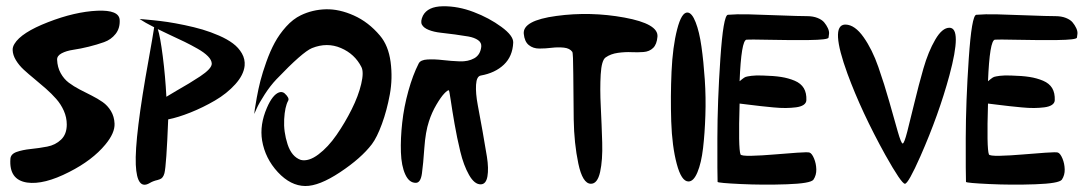

<svg xmlns="http://www.w3.org/2000/svg" viewBox="-20 -606 3529 622"><path d="M367.7 -541.5Q365.7 -574.2 295.4 -571.3Q222.2 -567.9 135.7 -534.2Q48.8 -500.5 26.9 -463.9Q20.5 -453.6 21 -443.8Q21.5 -427.7 31.5 -411.1Q41.5 -394.5 57.1 -380.1Q72.8 -365.7 91.3 -350.6Q109.9 -335.4 128.4 -319.1Q147 -302.7 162.1 -285.6Q177.2 -268.6 186.8 -247.1Q196.3 -225.6 196.3 -202.6Q196.3 -171.4 178 -153.8Q159.7 -136.2 133.1 -131.1Q106.4 -126 79.8 -123.3Q53.2 -120.6 33.9 -113.8Q14.6 -106.9 13.7 -91.3Q8.8 -23.4 67.9 -14.6Q122.1 -6.8 204.1 -48.8Q279.3 -86.9 321.3 -137.7Q352.5 -175.3 351.1 -205.6Q350.1 -228.5 339.4 -246.3Q328.6 -264.2 312.5 -275.4Q296.4 -286.6 276.9 -296.4Q257.3 -306.2 238 -316.2Q218.8 -326.2 202.9 -338.1Q187 -350.1 176.5 -369.1Q166 -388.2 165 -412.6Q164.6 -425.3 179.7 -433.3Q194.8 -441.4 218 -444.8Q241.2 -448.2 267.8 -454.8Q294.4 -461.4 317.1 -469.5Q339.8 -477.5 354.5 -496.1Q369.1 -514.6 367.7 -541.5Z M432.1 -544.4Q436.5 -543.9 444.3 -543.5Q452.1 -543 476.1 -540.5Q500 -538.1 523.2 -534.7Q546.4 -531.2 577.9 -524.7Q609.4 -518.1 636 -510.3Q662.6 -502.4 689.5 -490.7Q716.3 -479 734.6 -465.3Q752.9 -451.7 763.7 -432.9Q774.4 -414.1 772.5 -393.1Q769.5 -363.3 742.2 -333Q714.8 -302.7 676.3 -280.3Q637.7 -257.8 597.4 -241.7Q557.1 -225.6 524.9 -219.2Q519 -69.8 512.7 -44.9Q508.3 -28.8 498 -25.4Q495.6 -24.4 490.7 -22.9Q475.6 -19.5 465.3 -13.2Q423.8 11.7 419.9 -72.3Q416 -162.1 461.9 -415Q476.1 -494.6 478.5 -511.7Q478.5 -512.7 478.8 -514.6Q479 -516.6 479.5 -517.6Q449.7 -532.7 432.1 -544.4ZM519 -292.5Q530.3 -299.8 552.5 -312.5Q574.7 -325.2 592.5 -335.9Q610.4 -346.7 628.4 -358.6Q646.5 -370.6 656.5 -381.3Q666.5 -392.1 666 -400.4Q665.5 -411.6 653.6 -423.8Q641.6 -436 620.1 -448.2Q598.6 -460.4 578.6 -470.2Q558.6 -480 531.5 -492.4Q504.4 -504.9 491.2 -511.7Q499 -488.3 507.3 -423.6Q515.6 -358.9 519 -292.5Z M901.9 -303.7Q918.5 -288.6 913.6 -279.8Q902.8 -260.3 900.6 -219.7Q898.4 -179.2 911.6 -138.7Q924.8 -98.1 954.6 -87.9Q980 -82 1011.5 -105.7Q1043 -129.4 1070.3 -168.9Q1097.7 -208.5 1119.4 -252Q1141.1 -295.4 1150.1 -333.7Q1159.2 -372.1 1150.9 -388.7Q1129.4 -431.2 1084.5 -450.4Q1039.6 -469.7 990.7 -450.2Q960 -437.5 875.5 -349.1Q855.5 -328.1 837.4 -300Q819.3 -272 811.5 -254.4L803.7 -236.8Q804.2 -242.2 805.4 -251.7Q806.6 -261.2 811.8 -289.6Q816.9 -317.9 823.7 -344.5Q830.6 -371.1 842.8 -405.5Q855 -439.9 869.9 -467.5Q884.8 -495.1 907 -519.8Q929.2 -544.4 954.6 -556.6Q992.2 -574.7 1035.4 -575.9Q1078.6 -577.1 1126.2 -555.9Q1173.8 -534.7 1210.9 -490.7Q1238.3 -458.5 1245.4 -405.3Q1252.4 -352.1 1242.9 -300.3Q1233.4 -248.5 1217.3 -204.6Q1201.2 -160.6 1184.6 -138.7Q1149.9 -93.3 1081.8 -48.1Q1013.7 -2.9 968.8 -3.4Q921.4 -3.9 880.1 -48.3Q838.9 -92.8 829.1 -150.9Q820.8 -201.7 844.7 -256.8Q862.8 -298.8 883.8 -306.6Q894 -310.1 901.9 -303.7Z M1327.6 -13.7Q1342.8 -14.2 1346.9 -44.2Q1351.1 -74.2 1354.7 -126.7Q1358.4 -179.2 1369.6 -212.9Q1378.9 -241.7 1393.6 -266.6Q1408.2 -291.5 1419.2 -303Q1430.2 -314.5 1434.1 -313.5Q1435.5 -313 1440.2 -281.2Q1444.8 -249.5 1452.6 -204.6Q1460.4 -159.7 1471.2 -115Q1481.9 -70.3 1499.5 -39.3Q1517.1 -8.3 1537.6 -8.8Q1554.7 -9.3 1559.1 -34.7Q1563.5 -60.1 1557.4 -98.4Q1551.3 -136.7 1543.2 -181.6Q1535.2 -226.6 1527.8 -265.4Q1520.5 -304.2 1522.2 -331.5Q1523.9 -358.9 1537.6 -361.3Q1584 -369.6 1612.3 -396.5Q1640.6 -423.3 1642.6 -467.8Q1643.6 -490.2 1604.2 -519Q1564.9 -547.9 1514.4 -567.1Q1463.9 -586.4 1414.8 -585.7Q1365.7 -585 1350.1 -555.2Q1341.3 -536.6 1346.9 -526.1Q1352.5 -515.6 1369.1 -509Q1385.7 -502.4 1407.7 -500Q1429.7 -497.6 1453.6 -494.4Q1477.5 -491.2 1497.1 -487.8Q1516.6 -484.4 1528.6 -476.1Q1540.5 -467.8 1539.1 -454.6Q1536.1 -428.2 1516.4 -417.2Q1496.6 -406.2 1469.2 -407.2Q1441.9 -408.2 1414.6 -411.4Q1387.2 -414.6 1364.7 -413.3Q1342.3 -412.1 1336.4 -400.4Q1317.4 -363.3 1303 -311.5Q1288.6 -259.8 1283 -208.5Q1277.3 -157.2 1278.8 -112.8Q1280.3 -68.4 1293 -40.8Q1305.7 -13.2 1327.6 -13.7Z M1676.8 -496.6Q1679.2 -471.2 1693.1 -460Q1707 -448.7 1727.1 -448.7Q1747.1 -448.7 1767.3 -451.2Q1787.6 -453.6 1806.6 -451.7Q1825.7 -449.7 1834 -438Q1836.9 -434.1 1837.2 -365.5Q1837.4 -296.9 1838.6 -219.2Q1839.8 -141.6 1853.5 -76.4Q1867.2 -11.2 1894 -10.7Q1915.5 -10.3 1924.1 -48.8Q1932.6 -87.4 1930.9 -144.5Q1929.2 -201.7 1926.3 -260Q1923.3 -318.4 1926 -364.5Q1928.7 -410.6 1941.9 -419.9Q1958.5 -431.6 1981.9 -434.8Q2005.4 -438 2025.6 -437Q2045.9 -436 2064.9 -437.5Q2084 -439 2095.9 -450.7Q2107.9 -462.4 2109.9 -487.3Q2113.3 -528.8 2002.9 -549.1Q1892.6 -569.3 1782.7 -554.4Q1672.9 -539.6 1676.8 -496.6Z M2207.5 -565.4Q2221.7 -564.5 2233.6 -533.9Q2245.6 -503.4 2252.4 -455.1Q2259.3 -406.7 2263.2 -348.4Q2267.1 -290 2265.1 -231.9Q2263.2 -173.8 2257.6 -126Q2252 -78.1 2239.5 -48.1Q2227.1 -18.1 2210.4 -18.1Q2187.5 -18.1 2172.4 -75Q2157.2 -131.8 2154.5 -212.6Q2151.9 -293.5 2155.5 -374Q2159.2 -454.6 2173.6 -510.7Q2188 -566.9 2207.5 -565.4Z M2376 -270.5Q2371.6 -125 2378.9 -106Q2380.4 -100.6 2414.3 -101.3Q2448.2 -102.1 2487.3 -105.5Q2526.4 -108.9 2562 -111.3Q2597.7 -113.8 2602.5 -111.8Q2610.4 -108.9 2617.2 -92.5Q2624 -76.2 2624.5 -57.4Q2625 -38.6 2615.2 -23.9Q2606 -11.7 2529.1 -9Q2452.1 -6.3 2379.6 -9.8Q2307.1 -13.2 2304.7 -16.6Q2303.7 -39.1 2304 -158.2Q2304.2 -277.3 2313.7 -416.5Q2323.2 -555.7 2337.9 -558.1Q2367.2 -560.5 2403.8 -559.6Q2440.4 -558.6 2504.6 -556.2Q2568.8 -553.7 2594.2 -553.7Q2613.8 -553.7 2628.4 -547.9Q2643.1 -542 2650.1 -533.4Q2657.2 -524.9 2661.9 -514.9Q2666.5 -504.9 2665.8 -496.8Q2665 -488.8 2664.1 -483.9Q2661.6 -477.1 2600.8 -476.3Q2540 -475.6 2472.9 -477.1Q2405.8 -478.5 2398.4 -477.5Q2381.3 -475.1 2376 -342.8Q2376.5 -343.3 2384 -349.4Q2391.6 -355.5 2395.8 -356.9Q2399.9 -358.4 2414.6 -360.4Q2429.2 -362.3 2451.7 -361.3Q2486.8 -360.4 2510.5 -356.7Q2534.2 -353 2554.4 -344.5Q2574.7 -335.9 2584 -320.3Q2593.3 -304.7 2592.3 -281.2Q2591.8 -272 2583 -266.1Q2574.2 -260.3 2558.6 -258.3Q2543 -256.3 2525.4 -256.1Q2507.8 -255.9 2485.1 -258.1Q2462.4 -260.3 2444.8 -262.2Q2427.2 -264.2 2406.2 -266.8Q2385.3 -269.5 2376 -270.5Z M2719.7 -526.4Q2749.5 -525.4 2777.6 -485.6Q2805.7 -445.8 2825.4 -389.2Q2845.2 -332.5 2861.1 -276.1Q2877 -219.7 2888.2 -180.4Q2899.4 -141.1 2904.3 -141.1Q2909.2 -141.1 2919.2 -179.7Q2929.2 -218.3 2942.4 -273.4Q2955.6 -328.6 2971.4 -383.8Q2987.3 -439 3009.8 -477.5Q3032.2 -516.1 3055.7 -516.1Q3097.2 -516.1 3055.7 -361.8Q3021.5 -235.4 2961.9 -100.1Q2922.4 -10.7 2911.6 -10.7Q2900.4 -10.7 2848.1 -104Q2771 -243.2 2725.6 -366.7Q2668.5 -522.9 2716.8 -526.4Q2718.3 -526.4 2719.7 -526.4Z M3180.7 -270.5Q3176.3 -125 3183.6 -106Q3185.1 -100.6 3219 -101.3Q3252.9 -102.1 3292 -105.5Q3331.1 -108.9 3366.7 -111.3Q3402.3 -113.8 3407.2 -111.8Q3415 -108.9 3421.9 -92.5Q3428.7 -76.2 3429.2 -57.4Q3429.7 -38.6 3419.9 -23.9Q3410.6 -11.7 3333.7 -9Q3256.8 -6.3 3184.3 -9.8Q3111.8 -13.2 3109.4 -16.6Q3108.4 -39.1 3108.6 -158.2Q3108.9 -277.3 3118.4 -416.5Q3127.9 -555.7 3142.6 -558.1Q3171.9 -560.5 3208.5 -559.6Q3245.1 -558.6 3309.3 -556.2Q3373.5 -553.7 3398.9 -553.7Q3418.5 -553.7 3433.1 -547.9Q3447.8 -542 3454.8 -533.4Q3461.9 -524.9 3466.6 -514.9Q3471.2 -504.9 3470.5 -496.8Q3469.7 -488.8 3468.8 -483.9Q3466.3 -477.1 3405.5 -476.3Q3344.7 -475.6 3277.6 -477.1Q3210.4 -478.5 3203.1 -477.5Q3186 -475.1 3180.7 -342.8Q3181.2 -343.3 3188.7 -349.4Q3196.3 -355.5 3200.4 -356.9Q3204.6 -358.4 3219.2 -360.4Q3233.9 -362.3 3256.3 -361.3Q3291.5 -360.4 3315.2 -356.7Q3338.9 -353 3359.1 -344.5Q3379.4 -335.9 3388.7 -320.3Q3397.9 -304.7 3397 -281.2Q3396.5 -272 3387.7 -266.1Q3378.9 -260.3 3363.3 -258.3Q3347.7 -256.3 3330.1 -256.1Q3312.5 -255.9 3289.8 -258.1Q3267.1 -260.3 3249.5 -262.2Q3231.9 -264.2 3210.9 -266.8Q3189.9 -269.5 3180.7 -270.5Z"/></svg>

Font: Superheroes Libre
Style: Regular
Weight: 400
Version: Version 001.000